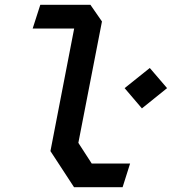

<svg xmlns="http://www.w3.org/2000/svg" viewBox="-20 -785 720 805"><path d="M290.5 0H494L525.5 -99.5H364.5L308.5 -186L407.5 -695L359 -765H149L117 -665.5H291L191.5 -151.5ZM502.5 -415.5 575 -330.5 680.5 -415.5 608 -500Z"/></svg>

Font: Monaspace Krypton Medium
Style: Italic
Weight: 500
Italic angle: -11°
Designer: Riley Cran & the Lettermatic Team
Foundry: Lettermatic
Version: Version 1.101 (Monaspace Krypton)